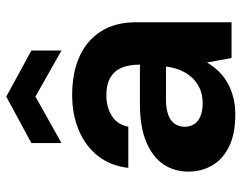

<svg xmlns="http://www.w3.org/2000/svg" viewBox="-99 -659 770 612"><g transform="rotate(-90 286.0 -353.0)"><path d="M227 12Q165 12 124.5 -8Q84 -28 64.5 -62Q45 -96 45 -137Q45 -183 68.5 -217.5Q92 -252 140 -272Q188 -292 261 -292H386Q386 -328 375.5 -351.5Q365 -375 343.5 -387Q322 -399 289 -399Q250 -399 222.5 -381.5Q195 -364 188 -329H57Q63 -384 93.5 -424Q124 -464 175 -486Q226 -508 289 -508Q360 -508 412 -484.5Q464 -461 492.5 -415.5Q521 -370 521 -305V0H407L393 -77H392Q380 -57 364 -40.5Q348 -24 327.5 -12.5Q307 -1 282 5.5Q257 12 227 12ZM263 -92Q290 -92 310.5 -101.5Q331 -111 345.5 -127Q360 -143 368.5 -164Q377 -185 380 -209H276Q245 -209 225.5 -201.5Q206 -194 197 -180.5Q188 -167 188 -149Q188 -131 197 -118Q206 -105 223 -98.5Q240 -92 263 -92ZM136 -542V-638L284 -718L431 -638V-542L284 -625Z"/></g></svg>

Font: DM Sans 28pt
Style: Bold
Weight: 700
Version: Version 4.004;gftools[0.9.30]